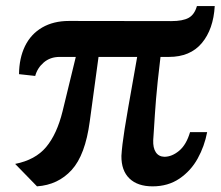

<svg xmlns="http://www.w3.org/2000/svg" viewBox="-20 -618 742 646"><path d="M31 -66.5Q99 -80 135.2 -123.2Q171.5 -166.5 190.5 -243.5L235 -426.5H180.5Q149 -426.5 127.2 -407.8Q105.5 -389 98.5 -362.5L44 -368.5Q44.5 -422.5 64.2 -463Q84 -503.5 122 -525.5Q160 -547.5 212 -547.5L556.5 -547Q595 -547 614.8 -558Q634.5 -569 642.5 -597.5H702.5Q698 -519.5 659 -473Q620 -426.5 548.5 -426.5H520Q509 -334.5 505 -284.8Q501 -235 498 -184L495.5 -146.5Q494.5 -120.5 504.2 -105.8Q514 -91 533 -90.5Q558.5 -90.5 582.8 -110.8Q607 -131 619.5 -173.5H677Q668 -126 645.2 -84.8Q622.5 -43.5 584 -17.2Q545.5 9 493.5 9Q443 9 415.5 -17.5Q388 -44 388.5 -93.5Q390.5 -128 399.2 -183.2Q408 -238.5 430.5 -364L441.5 -426.5H311.5L282 -209.5Q267 -96.5 221.2 -46.2Q175.5 4 104.5 9Z"/></svg>

Font: Merriweather Text
Style: Bold
Weight: 700
Designer: Eben Sorkin
Foundry: Eben Sorkin
Version: Version 2.100